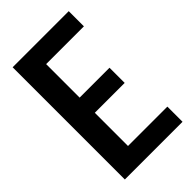

<svg xmlns="http://www.w3.org/2000/svg" viewBox="-217 -785 859 859"><g transform="rotate(-45 212.5 -355.0)"><path d="M156 -306V-96H405V0H40V-710H395V-614H156V-402H345V-306Z"/></g></svg>

Font: Akshar Medium
Style: Regular
Weight: 500
Designer: Tall Chai
Foundry: Tall Chai
Version: Version 1.000